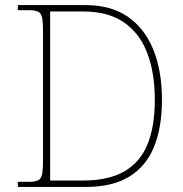

<svg xmlns="http://www.w3.org/2000/svg" viewBox="-20 -734 717 754"><path d="M50 0V-20H93Q118 -20 130 -26Q142 -32 145.5 -51Q149 -70 149 -108V-606Q149 -645 145.5 -663.5Q142 -682 130 -688Q118 -694 93 -694H50V-714H315Q415 -714 481.5 -668.5Q548 -623 582 -539.5Q616 -456 616 -342Q616 -233 584.5 -156.5Q553 -80 487 -40Q421 0 319 0ZM305 -25Q405 -25 467.5 -60.5Q530 -96 559 -166.5Q588 -237 588 -342Q588 -447 558.5 -525Q529 -603 467 -646Q405 -689 306 -689H177V-25Z"/></svg>

Font: Noto Serif Thai Thin
Style: Regular
Weight: 250
Version: Version 2.001